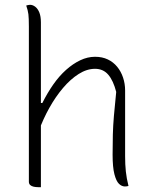

<svg xmlns="http://www.w3.org/2000/svg" viewBox="-20 -773 640 798"><path d="M140 5Q129 5 120 3Q111 1 105.5 -4Q100 -9 100 -18Q100 -98 100 -179Q100 -260 100 -340.5Q100 -421 100 -502Q100 -583 100 -663Q100 -698 98 -714Q96 -730 89 -750Q92 -751 94.5 -751.5Q97 -752 100 -752.5Q103 -753 105 -753Q116 -753 126.5 -745Q137 -737 143.5 -721Q150 -705 150 -680Q150 -594 150 -508.5Q150 -423 150 -337.5Q150 -252 150 -166.5Q150 -81 150 5Q149 5 147 5Q145 5 143.5 5Q142 5 140 5ZM141 -228 138 -345H156Q177 -387 201.5 -422Q226 -457 254.5 -482.5Q283 -508 313.5 -522.5Q344 -537 375 -537Q405 -537 428 -526Q451 -515 467 -495.5Q483 -476 491.5 -450.5Q500 -425 500 -397Q500 -352 500 -306.5Q500 -261 500 -215.5Q500 -170 500 -124Q500 -89 503 -60.5Q506 -32 514 0Q510 1 506.5 1.5Q503 2 499 2Q486 2 474.5 -9Q463 -20 455.5 -49Q448 -78 448 -130Q448 -177 449 -214Q450 -251 453.5 -292Q457 -333 463 -391Q451 -438 430 -462.5Q409 -487 375 -487Q341 -487 307 -465.5Q273 -444 242 -407.5Q211 -371 185 -324.5Q159 -278 141 -228Z"/></svg>

Font: Recursive Monospace Casual Light
Style: Regular
Weight: 300
Version: Version 1.047